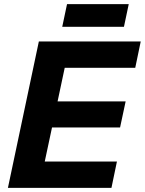

<svg xmlns="http://www.w3.org/2000/svg" viewBox="-20 -911 702 931"><path d="M18.4 0 168.4 -710H662.4L635.8 -582.2H293.8L259.2 -419.2H589.2L562.2 -292.8H232.2L197 -127.8H547L520.4 0ZM281.8 -781 305 -890.8H604.2L581 -781Z"/></svg>

Font: Geist
Style: Italic
Weight: 400
Italic angle: -12°
Designer: Basement.studio, Andrés Briganti, Mateo Zaragoza
Foundry: Basement.studio, Vercel, Andrés Briganti, Guido Ferreyra, Mateo Zaragoza
Version: Version 1.500